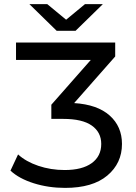

<svg xmlns="http://www.w3.org/2000/svg" viewBox="-20 -907 663 935"><path d="M481 -887 348 -757H256L123 -887H210L302 -811L394 -887ZM541 -632 341 -405Q454 -398 514 -344.5Q574 -291 574 -206Q574 -112 502.5 -52Q431 8 297 8Q216 8 144.5 -14.5Q73 -37 31 -76L68 -155Q106 -120 166.5 -99.5Q227 -79 295 -79Q380 -79 426.5 -112.5Q473 -146 473 -206Q473 -263 427 -295.5Q381 -328 288 -328H230V-397L422 -615H58V-700H541Z"/></svg>

Font: false
Style: Regular
Weight: 500
Designer: Julieta Ulanovsky
Foundry: Julieta Ulanovsky
Version: Version 7.222;hotconv 1.0.109;makeotfexe 2.5.65596